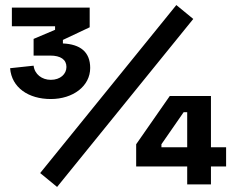

<svg xmlns="http://www.w3.org/2000/svg" viewBox="-20 -730 931 760"><path d="M181 -338C269 -338 337 -389 337 -461C337 -525 297 -555 229 -558V-572L335 -622V-700H27V-626H198V-612L113 -576V-510H179C220 -510 243 -494 243 -465C243 -437 219 -414 181 -414C146 -414 117 -436 113 -470L20 -460C26 -383 93 -338 181 -338ZM139 -45 206 10 745 -655 678 -710ZM519 -71H721V0H815V-71H875V-147H815V-350H652L519 -159ZM619 -147V-159L707 -286H721V-147Z"/></svg>

Font: Meta Space
Style: Bold
Weight: 700
Designer: Meta Pool / Florian Karsten
Foundry: Meta Pool / Florian Karsten
Version: Version 2.000;Glyphs 3.1.1 (3137)